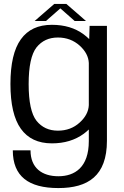

<svg xmlns="http://www.w3.org/2000/svg" viewBox="-20 -724 628 975"><path d="M276.5 231C427 231 523 169 523 -9V-592.5H435L433 -525.5C425 -533.5 415.5 -541.5 405 -549.5C361 -582 307.5 -598 243.5 -598C173.5 -598 121 -573.5 86 -524.5C50.5 -475.5 33 -399.5 33 -297.5C33 -195.5 50.5 -119.5 86 -70C121 -21 173.5 4 243.5 4C307.5 4 361 -12.5 405 -44.5C415 -52 423.5 -59 431 -66.5V-7.5C431 126 359.5 171 276.5 171C193.5 171 135 129 135 39.5H45C45 171 124.5 231 276.5 231ZM431 -404V-190C429.5 -157.5 414 -128.5 385 -102C354.5 -74 317.5 -60.5 274 -60.5C228.5 -60.5 192.5 -77 165.5 -110.5C139 -144 125.5 -206.5 125.5 -297C125.5 -387.5 139 -449.5 165.5 -483.5C192.5 -517 228.5 -533.5 274 -533.5C317.5 -533.5 354.5 -519.5 385 -492C414 -465.5 429.5 -436.5 431 -404ZM156 -617.5H213.5L286.5 -681.5L359 -617.5H416.5L317 -704H255.5Z"/></svg>

Font: Anybody
Style: Regular
Weight: 400
Designer: Tyler Finck
Foundry: Etcetera Type Company
Version: Version 1.110